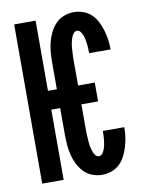

<svg xmlns="http://www.w3.org/2000/svg" viewBox="-85 -804 669 873"><g transform="rotate(-10 250.0 -367.5)"><path d="M316 8Q293 8 270.5 -0.5Q248 -9 232 -26Q216 -43 205.5 -64Q195 -85 189.5 -107.5Q184 -130 182 -153.5Q180 -177 180 -200V-324H139V0H40V-735H139V-411H180V-535Q180 -558 182 -581.5Q184 -605 189.5 -627.5Q195 -650 205.5 -671Q216 -692 232 -709Q248 -726 270.5 -734.5Q293 -743 316 -743Q338 -743 359.5 -735.5Q381 -728 397 -712.5Q413 -697 423 -677Q433 -657 439.5 -635.5Q446 -614 449 -592Q452 -570 452 -548V-547H353Q353 -558 352.5 -568Q352 -578 351 -588.5Q350 -599 348 -609Q346 -619 342.5 -629Q339 -639 332.5 -648Q326 -657 316 -657Q307 -657 301 -650Q295 -643 292 -635.5Q289 -628 286.5 -619.5Q284 -611 282.5 -602.5Q281 -594 280.5 -585.5Q280 -577 279.5 -568.5Q279 -560 278.5 -551.5Q278 -543 278 -535V-411H355V-324H278V-200Q278 -192 278.5 -183.5Q279 -175 279.5 -166.5Q280 -158 280.5 -149.5Q281 -141 282.5 -132.5Q284 -124 286.5 -115.5Q289 -107 292 -99.5Q295 -92 301 -85Q307 -78 316 -78Q326 -78 332.5 -87Q339 -96 342.5 -106Q346 -116 348 -126Q350 -136 351 -146.5Q352 -157 352.5 -167Q353 -177 353 -188H452V-187Q452 -165 449 -143Q446 -121 439.5 -99.5Q433 -78 423 -58Q413 -38 397 -22.5Q381 -7 359.5 0.5Q338 8 316 8Z"/></g></svg>

Font: Iosevka Curly Semibold
Style: Regular
Weight: 600
Monospace: yes
Designer: Belleve Invis
Foundry: Belleve Invis
Version: Version 22.1.2; ttfautohint (v1.8.4)